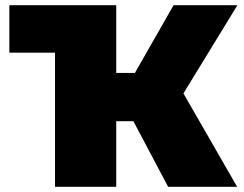

<svg xmlns="http://www.w3.org/2000/svg" viewBox="-20 -720 941 740"><path d="M687 -360 895 -700H649L500 -439H428V-700H16V-517H192V0H428V-253H494L628 0H894Z"/></svg>

Font: Montserrat Custom Black
Style: Regular
Weight: 900
Designer: Julieta Ulanovsky
Foundry: Julieta Ulanovsky
Version: Version 7.200